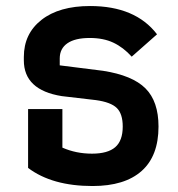

<svg xmlns="http://www.w3.org/2000/svg" viewBox="-20 -605 589 637"><path d="M287.1 12.2Q152.8 12.2 73.2 -47.9V-243.2H187V-115.2Q232.4 -95.2 285.2 -95.2Q337.4 -95.2 362.3 -116.7Q387.2 -138.2 387.2 -185.1Q387.2 -227.5 367.4 -246.8Q347.7 -266.1 297.9 -272.9L185.1 -286.1Q59.1 -306.2 59.1 -404.8V-416Q59.1 -493.2 117.7 -539.1Q176.3 -585 278.8 -585Q429.2 -585 501 -491.2L417 -417Q389.2 -447.8 356.2 -463.4Q323.2 -479 277.8 -479Q229 -479 203.6 -461.4Q178.2 -443.8 178.2 -411.1V-388.2L321.8 -370.1Q419.4 -355 462.6 -311.8Q505.9 -268.6 505.9 -185.1Q505.9 -87.4 449.7 -37.6Q393.6 12.2 287.1 12.2Z"/></svg>

Font: Anuphan SemiBold
Style: Bold
Weight: 600
Designer: Mike Abbink, Paul van der Laan, Pieter van Rosmalen, Mint Tantisuwanna
Foundry: Bold Monday; Cadson Demak
Version: Version 3.002;hotconv 1.0.109;makeotfexe 2.5.65596